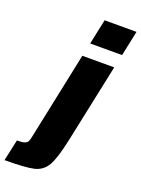

<svg xmlns="http://www.w3.org/2000/svg" viewBox="-282 -818 802 1092"><g transform="rotate(20 119.0 -272.0)"><path d="M122 -591 154 -743H347L315 -591ZM-7 20 104 -510H297L197 -36Q172 83 145.5 129Q119 175 68 187Q17 199 -109 199L-81 70Q-50 70 -35.5 65Q-21 60 -16 50.5Q-11 41 -7 20Z"/></g></svg>

Font: Saira Semi Condensed Black
Style: Italic
Weight: 900
Width: 4
Italic angle: -12°
Designer: Hector Gatti with collaboration of the Omnibus-Type team
Foundry: Omnibus-Type
Version: Version 1.001; ttfautohint (v1.8)